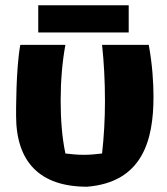

<svg xmlns="http://www.w3.org/2000/svg" viewBox="-20 -677 634 728"><path d="M562 -310C562 -361 558 -431 544 -507H367C374 -443 378 -369 378 -294C378 -225 374 -156 367 -95C344 -92 320 -90 298 -90C275 -90 252 -92 228 -95C215 -156 210 -226 210 -295C210 -369 216 -443 228 -507H57C40 -415 41 -251 41 -238C41 -62 132 31 310 31C519 14 562 -143 562 -310ZM468 -657H125V-554H468Z"/></svg>

Font: Galindo
Style: Regular
Weight: 400
Designer: Astigmatic (AOETI)
Foundry: Astigmatic (AOETI)
Version: Version 1.000